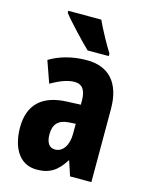

<svg xmlns="http://www.w3.org/2000/svg" viewBox="-117 -839 712 922"><g transform="rotate(15 239.0 -378.0)"><path d="M270 -766H106V-756C132 -722 212 -637 245 -606H350V-619C330 -649 288 -726 270 -766ZM255 -560C184 -560 121 -543 70 -512L108 -404C155 -431 192 -444 224 -444C263 -444 281 -418 281 -365V-346L211 -343C92 -338 27 -280 27 -165C27 -76 63 10 156 10C222 10 259 -17 294 -73H296L320 0H426V-363C426 -494 363 -560 255 -560ZM247 -249 281 -251V-201C281 -143 254 -106 217 -106C188 -106 172 -127 172 -171C172 -220 197 -246 247 -249Z"/></g></svg>

Font: Noto Sans Thai Looped ExtraCondensed ExtraBold
Style: Regular
Weight: 800
Width: 2
Designer: Sasikarn Vongin, Ben Mitchell
Foundry: The Fontpad Ltd
Version: Version 1.001